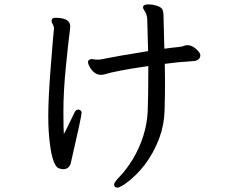

<svg xmlns="http://www.w3.org/2000/svg" viewBox="-20 -786 1040 875"><path d="M268 -15Q262 -15 257 -16.5Q252 -18 248 -19Q213 -33 202 -186Q200 -218 200 -258Q200 -338 211 -478.5Q222 -619 226 -656Q226 -666 220.5 -675Q215 -684 215 -690Q215 -705 232 -705Q300 -705 300 -666Q300 -657 295.5 -623.5Q291 -590 280 -479.5Q269 -369 269 -281Q269 -193 271 -175Q284 -199 299.5 -232Q315 -265 318 -270Q324 -287 339 -287Q352 -282 352 -273Q352 -256 302 -40Q293 -15 268 -15ZM516 69Q500 69 500 54Q500 45 527.5 16.5Q555 -12 585 -60Q647 -165 653 -276Q656 -347 656 -485Q505 -463 456 -447Q448 -445 440 -445Q413 -445 393 -474Q381 -493 381 -504Q381 -514 397 -517Q415 -514 432 -514Q522 -532 655 -553Q652 -673 651 -698Q650 -723 636 -741Q632 -747 632 -753Q632 -766 656 -766Q673 -766 690.5 -761Q708 -756 716 -748.5Q724 -741 725 -718L729 -564Q765 -569 787.5 -571Q810 -573 816.5 -576.5Q823 -580 835 -580Q855 -580 874 -562.5Q893 -545 893 -535Q893 -508 854 -507Q787 -503 731 -495L732 -410Q732 -346 730 -280.5Q728 -215 705 -154Q654 -21 546 55Q536 60 529 64.5Q522 69 516 69Z"/></svg>

Font: LXGW WenKai Lite
Style: Bold
Weight: 700
Designer: LXGW / Fontworks Inc.
Foundry: LXGW / Fontworks Inc.
Version: Version 1.330;April 28, 2024